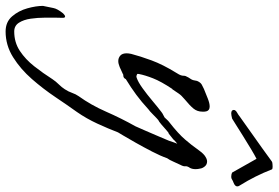

<svg xmlns="http://www.w3.org/2000/svg" viewBox="-316 -425 969 668"><g transform="rotate(90 168.0 -90.5)"><path d="M-57 374Q-90 374 -109.5 351.5Q-129 329 -137.5 298.5Q-146 268 -146 244Q-141 221 -138.5 207.5Q-136 194 -120 174Q-113 167 -109 167Q-104 167 -104.5 177Q-105 187 -105 199Q-105 214 -105 238Q-105 262 -101.5 286.5Q-98 311 -87.5 327.5Q-77 344 -57 344Q-19 344 10.5 324.5Q40 305 64 274.5Q88 244 109 211Q117 199 127 189Q137 179 144 168Q152 156 156.5 143Q161 130 168 120Q199 77 222 24.5Q245 -28 273 -78Q278 -89 288 -112Q298 -135 308 -158.5Q318 -182 323 -194Q331 -218 333 -222V-223Q323 -215 322 -213.5Q321 -212 318.5 -209.5Q316 -207 299 -194L297 -193Q296 -194 286.5 -185.5Q277 -177 266.5 -168Q256 -159 251 -157Q246 -153 232.5 -139.5Q219 -126 214 -123Q188 -99 163 -80.5Q138 -62 110 -45Q109 -45 107.5 -42Q106 -39 103 -37H102Q99 -35 96 -35.5Q93 -36 91 -34L67 -23Q55 -18 46 -18Q35 -18 27 -25Q19 -32 19 -47Q19 -50 19.5 -54.5Q20 -59 21 -63Q29 -94 43.5 -133.5Q58 -173 87 -220Q94 -231 95.5 -236Q97 -241 97 -243V-247Q97 -249 98 -252Q99 -255 103 -262Q111 -273 112.5 -279.5Q114 -286 115 -292Q120 -304 128 -308.5Q136 -313 143 -316Q160 -323 176.5 -329.5Q193 -336 204 -336Q218 -336 221 -324Q222 -320 222 -317Q222 -314 222 -311Q222 -293 211.5 -280Q201 -267 179 -249Q171 -242 167 -238Q163 -234 158.5 -227.5Q154 -221 144 -206H143Q117 -167 106 -139Q95 -111 91 -90Q90 -85 91 -84Q92 -83 95 -82Q100 -80 104 -82Q119 -87 140.5 -102.5Q162 -118 184 -136.5Q206 -155 223 -168Q228 -172 233.5 -174.5Q239 -177 242 -179Q247 -184 250.5 -188Q254 -192 258 -195Q298 -226 319 -250.5Q340 -275 352 -292.5Q364 -310 374 -318Q386 -327 395 -327Q406 -327 412.5 -319Q419 -311 420 -303Q422 -295 422 -287Q422 -276 418 -268Q411 -258 412 -251.5Q413 -245 407 -234Q402 -224 396 -210Q390 -196 384 -188Q376 -165 361 -136Q346 -107 330.5 -79.5Q315 -52 304.5 -34.5Q294 -17 294 -17Q281 17 263.5 55Q246 93 223 126Q200 158 171.5 200.5Q143 243 108.5 282.5Q74 322 32.5 348Q-9 374 -57 374ZM228 -411Q217 -411 216 -419Q216 -422 217 -424Q219 -428 225.5 -431.5Q232 -435 241 -442Q266 -460 294.5 -480Q323 -500 349.5 -519Q376 -538 395 -552Q397 -554 404 -554.5Q411 -555 414 -555Q422 -555 423 -552Q445 -495 478 -442Q482 -437 482 -432Q482 -424 469 -419Q463 -417 458.5 -414Q454 -411 449 -411Q440 -411 434 -414L386 -499Q374 -493 351.5 -479.5Q329 -466 305 -451Q281 -436 264.5 -425.5Q248 -415 246 -414Q234 -411 228 -411Z"/></g></svg>

Font: Vujahday Script
Style: Regular
Weight: 400
Designer: Robert E. Leuschke
Foundry: Robert E. Leuschke
Version: Version 1.010; ttfautohint (v1.8.3)